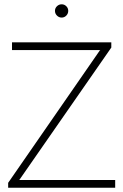

<svg xmlns="http://www.w3.org/2000/svg" viewBox="-20 -877 575 897"><path d="M500 -679.2V-654.8L70.8 -37.1H69.8V-36.1H518.1V0H18.1V-22.9L446.8 -642.1H448.2V-643.1H36.1V-679.2ZM246.1 -804.2Q236.8 -813.5 236.8 -826.2Q236.8 -838.9 246.1 -847.9Q255.4 -856.9 268.1 -856.9Q280.8 -856.9 289.8 -847.9Q298.8 -838.9 298.8 -826.2Q298.8 -813.5 289.8 -804.2Q280.8 -794.9 268.1 -794.9Q255.4 -794.9 246.1 -804.2Z"/></svg>

Font: RawengulkSans
Style: Regular
Weight: 500
Designer: gluk (gluksza@wp.pl)
Foundry: gluk (gluksza@wp.pl)
Version: Version 0.94